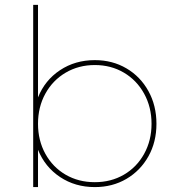

<svg xmlns="http://www.w3.org/2000/svg" viewBox="-20 -762 709 782"><path d="M617.2 -257.8Q617.2 -183.6 584.5 -125.2Q551.8 -66.9 494.9 -33.4Q438 0 366.2 0Q286.1 0 224.6 -41Q163.1 -82 134.8 -151.9V0H115.2V-742.2H134.8V-365.2Q162.6 -435.1 224.4 -476.1Q286.1 -517.1 366.2 -517.1Q438 -517.1 494.9 -483.6Q551.8 -450.2 584.5 -391.1Q617.2 -332 617.2 -257.8ZM597.2 -257.8Q597.2 -325.7 567.1 -380.4Q537.1 -435.1 484.6 -466.1Q432.1 -497.1 366.2 -497.1Q300.3 -497.1 247.6 -466.1Q194.8 -435.1 164.8 -380.6Q134.8 -326.2 134.8 -257.8Q134.8 -189.9 164.8 -135.5Q194.8 -81.1 247.3 -50.5Q299.8 -20 366.2 -20Q432.1 -20 484.6 -50.5Q537.1 -81.1 567.1 -135.5Q597.2 -189.9 597.2 -257.8Z"/></svg>

Font: Montserrat
Style: Thin
Weight: 250
Designer: Julieta Ulanovsky
Foundry: Julieta Ulanovsky
Version: Version 1.000;PS 002.000;hotconv 1.0.70;makeotf.lib2.5.58329